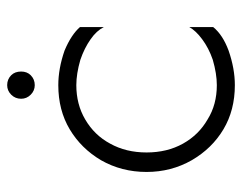

<svg xmlns="http://www.w3.org/2000/svg" viewBox="-88 -560 659 522"><g transform="rotate(-90 241.0 -299.5)"><path d="M111 -131Q87 -174 87 -230Q87 -286 111 -329Q134 -372 177 -397Q218 -421 270 -421Q301 -421 339 -410Q371 -399 395 -382Q418 -366 428 -346V-411Q407 -435 364 -453Q315 -470 270 -470Q202 -470 150 -439Q98 -408 66 -354Q34 -298 34 -230Q34 -163 66 -107Q98 -52 150 -21Q202 10 270 10Q315 10 364 -7Q407 -23 428 -49V-114Q418 -96 395 -79Q371 -61 339 -50Q301 -39 270 -39Q217 -39 177 -64Q135 -88 111 -131ZM233 -571Q233 -556 244 -545Q255 -534 270 -534Q286 -534 297 -545Q307 -555 307 -571Q307 -588 297 -598Q286 -609 270 -609Q255 -609 244 -598Q233 -587 233 -571Z"/></g></svg>

Font: NM-font
Style: Light
Weight: 500
Designer: ""
Foundry: ""
Version: ""